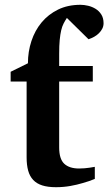

<svg xmlns="http://www.w3.org/2000/svg" viewBox="-20 -760 447 792"><path d="M407.2 -664.1Q407.2 -652.3 402.1 -642.1Q397 -631.8 388.4 -623.3Q379.9 -614.7 368.7 -608.4Q357.4 -602.1 345.2 -598.1L255.9 -686Q248.5 -674.8 242.4 -663.1Q236.3 -651.4 232.4 -634.8Q228.5 -618.2 226.3 -595.2Q224.1 -572.3 224.1 -538.1V-487.8H362.8V-423.8H224.1V-151.9Q224.1 -104 245.1 -84.5Q266.1 -64.9 306.2 -64.9Q317.9 -64.9 329.6 -65.9Q341.3 -66.9 350.6 -68.4Q361.3 -69.8 371.1 -71.8V-22Q347.7 -12.2 321.3 -4.9Q298.8 2 270.3 7.1Q241.7 12.2 210.9 12.2Q177.7 12.2 154.5 4.9Q131.3 -2.4 116.9 -17.8Q102.5 -33.2 96.2 -56.2Q89.8 -79.1 89.8 -110.8V-423.8H23.9V-463.9L95.2 -499Q95.2 -546.9 109.6 -590.6Q124 -634.3 151.6 -667.5Q179.2 -700.7 219.5 -720.5Q259.8 -740.2 312 -740.2Q326.7 -740.2 343.3 -736.3Q359.9 -732.4 374.3 -723.6Q388.7 -714.8 397.9 -700.2Q407.2 -685.5 407.2 -664.1Z"/></svg>

Font: Charis SIL Afr
Style: Bold
Weight: 700
Foundry: SIL International
Version: Version 5.000